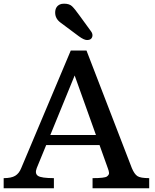

<svg xmlns="http://www.w3.org/2000/svg" viewBox="-20 -1001 822 1021"><path d="M0 0ZM-0.5 -53.7Q40 -53.7 60.8 -66.2Q81.5 -78.6 92.8 -106.9L356.4 -732.4H439.9L681.2 -106.9Q694.3 -75.7 710.4 -64.7Q726.6 -53.7 773.4 -53.7V0H472.2V-53.7Q536.6 -53.7 548.6 -62.5Q560.5 -71.3 559.8 -81.5Q559.1 -91.8 553.2 -106.9L509.3 -229.5H225.6L175.3 -106.9Q164.1 -77.6 182.1 -65.7Q200.2 -53.7 266.6 -53.7V0H-0.5ZM490.2 -283.2 377 -599.6 247.6 -283.2ZM399.4 -808.1 301.8 -880.9Q273.4 -901.9 273.4 -933.8Q273.4 -965.8 298.8 -977.5Q307.1 -981.4 320.8 -981.4Q348.6 -981.4 362.8 -968Q377 -954.6 402.8 -918.5L462.9 -835.9Q471.7 -824.7 471.7 -813.7Q471.7 -802.7 464.8 -795.4Q458 -788.1 442.4 -788.1Q426.8 -788.1 399.4 -808.1Z"/></svg>

Font: Arbutus Slab
Style: Regular
Weight: 400
Version: Version 1.002; ttfautohint (v0.92) -l 10 -r 16 -G 200 -x 7 -